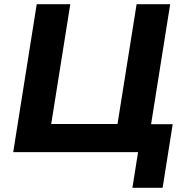

<svg xmlns="http://www.w3.org/2000/svg" viewBox="-20 -725 896 915"><path d="M611 170 638 0H43L155 -705H315L224 -134H540L631 -705H791L700 -133H803L755 170Z"/></svg>

Font: Nunito Sans 9pt ExtraBold
Style: Italic
Weight: 800
Italic angle: -9°
Version: Version 3.101;gftools[0.9.27]